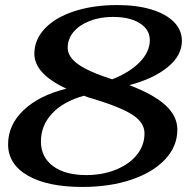

<svg xmlns="http://www.w3.org/2000/svg" viewBox="-20 -730 754 760"><path d="M682 -217Q682 -151 634 -99.5Q586 -48 500.5 -19Q415 10 306 10Q168 10 90 -35Q12 -80 12 -159Q12 -236 74 -294.5Q136 -353 243 -379Q116 -438 116 -517Q116 -573 157.5 -617Q199 -661 274 -685.5Q349 -710 444 -710Q521 -710 579 -692.5Q637 -675 668.5 -643Q700 -611 700 -568Q700 -510 643.5 -464Q587 -418 492 -393Q589 -356 635.5 -313Q682 -270 682 -217ZM248 -541Q248 -505 289.5 -475.5Q331 -446 424 -416Q493 -443 533 -484Q573 -525 573 -571Q573 -613 533.5 -638Q494 -663 427 -663Q376 -663 335 -647Q294 -631 271 -603.5Q248 -576 248 -541ZM552 -202Q552 -244 506 -274.5Q460 -305 352 -338Q340 -341 330 -344.5Q320 -348 312 -351Q232 -329 187 -281.5Q142 -234 142 -170Q142 -108 190 -72.5Q238 -37 321 -37Q386 -37 439 -58.5Q492 -80 522 -117.5Q552 -155 552 -202Z"/></svg>

Font: Fahkwang Medium
Style: Italic
Weight: 500
Italic angle: -10°
Version: Version 1.000; ttfautohint (v1.6)